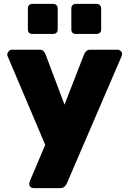

<svg xmlns="http://www.w3.org/2000/svg" viewBox="-20 -775 657 985"><path d="M152 190Q143 190 136.5 184Q130 178 130 169Q130 167 130.5 164Q131 161 132 157L212 -32L19 -487Q17 -493 17 -497Q19 -506 25.5 -513Q32 -520 41 -520H182Q197 -520 203.5 -512.5Q210 -505 213 -498L311 -238L412 -498Q416 -506 423 -513Q430 -520 444 -520H584Q592 -520 599 -513.5Q606 -507 606 -499Q606 -493 604 -487L322 168Q318 176 310.5 183Q303 190 289 190ZM368 -601Q358 -601 352 -607Q346 -613 346 -624V-732Q346 -742 352 -748.5Q358 -755 368 -755H476Q486 -755 492.5 -748.5Q499 -742 499 -732V-624Q499 -613 492.5 -607Q486 -601 476 -601ZM146 -601Q135 -601 129 -607Q123 -613 123 -624V-732Q123 -742 129 -748.5Q135 -755 146 -755H253Q263 -755 269.5 -748.5Q276 -742 276 -732V-624Q276 -613 269.5 -607Q263 -601 253 -601Z"/></svg>

Font: Rubik ExtraBold
Style: Regular
Weight: 800
Designer: Hubert and Fischer
Foundry: Hubert and Fischer
Version: Version 2.300;gftools[0.9.30]